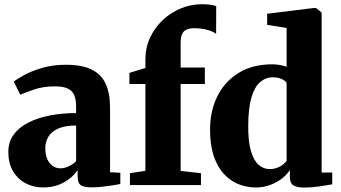

<svg xmlns="http://www.w3.org/2000/svg" viewBox="-20 -856 1576 888"><path d="M180 11Q135 11 98.2 -8.5Q61.5 -28 40 -64.8Q18.5 -101.5 18.5 -153Q18.5 -199 43 -233Q67.5 -267 111 -289Q154.5 -311 211.2 -322Q268 -333 332 -333V-362.5Q332 -394 323.8 -414.8Q315.5 -435.5 294.5 -446Q273.5 -456.5 235 -456.5Q179.5 -456.5 138.2 -442.2Q97 -428 73.5 -418L44 -478.5Q58 -490.5 92 -509Q126 -527.5 175.2 -542Q224.5 -556.5 284.5 -556.5Q358.5 -556.5 403.2 -534.8Q448 -513 468.5 -469Q489 -425 489 -357.5V-59.5L536.5 -57V-5Q525.5 -2.5 503 1Q480.5 4.5 454.2 7.5Q428 10.5 405.5 10.5Q367.5 10.5 353.2 0.2Q339 -10 339 -41.5V-69Q327.5 -51.5 305.5 -32.8Q283.5 -14 251.8 -1.5Q220 11 180 11ZM260.5 -77.5Q277.5 -77.5 298 -87Q318.5 -96.5 332 -111V-275.5Q280 -275.5 248.5 -261Q217 -246.5 203.2 -222.8Q189.5 -199 189.5 -171Q189.5 -142 198.2 -121.2Q207 -100.5 223 -89Q239 -77.5 260.5 -77.5Z M581 0V-55L652.5 -66V-467.5H578.5V-519L652.5 -541.5V-581.5Q652.5 -635 673.8 -681.2Q695 -727.5 732 -762.5Q769 -797.5 816 -817Q863 -836.5 914 -836.5Q941.5 -836.5 957.8 -833.2Q974 -830 980 -827.5L979.5 -699.5Q964 -711.5 936.2 -718.5Q908.5 -725.5 880 -725.5Q857 -725.5 842.8 -719.2Q828.5 -713 822 -698Q815.5 -683 815.5 -657.5V-543.5H927.5V-467.5H815.5V-65.5L909.5 -55V0Z M1163.5 11Q1120.5 11 1082.2 -4.5Q1044 -20 1014.5 -52.5Q985 -85 968.2 -135.5Q951.5 -186 951.5 -256Q951.5 -343 985.5 -411.2Q1019.5 -479.5 1084 -519Q1148.5 -558.5 1239 -558.5Q1258 -558.5 1275.5 -555.2Q1293 -552 1305.5 -547.5V-726.5L1215.5 -741V-792.5L1431 -819H1441.5L1467.5 -798V-58H1516.5V-3.5Q1495.5 0.5 1458.5 6Q1421.5 11.5 1388 11.5Q1356 11.5 1338.2 2Q1320.5 -7.5 1320.5 -41V-70Q1306 -47 1282 -28.8Q1258 -10.5 1227.2 0.2Q1196.5 11 1163.5 11ZM1227 -74Q1246 -74 1261.5 -79.8Q1277 -85.5 1288 -94.2Q1299 -103 1305.5 -112V-473Q1298.5 -484 1281 -491.2Q1263.5 -498.5 1242.5 -498.5Q1209 -498.5 1183.2 -476.5Q1157.5 -454.5 1143 -405.5Q1128.5 -356.5 1128 -275Q1127.5 -202 1140.5 -157.8Q1153.5 -113.5 1176 -93.8Q1198.5 -74 1227 -74Z"/></svg>

Font: Merriweather 48pt Black
Style: Regular
Weight: 900
Version: Version 2.100